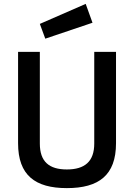

<svg xmlns="http://www.w3.org/2000/svg" viewBox="-20 -959 690 988"><path d="M213 -760 456 -842 421 -939 185 -836ZM185 -692H73V-222C73 -57 161 9 324 9C488 9 577 -57 577 -222V-692H465V-220C465 -128 416 -87 324 -87C233 -87 185 -127 185 -220Z"/></svg>

Font: RazerF5 SemiBold
Style: Regular
Weight: 600
Foundry: Razer Inc.
Version: Version 2